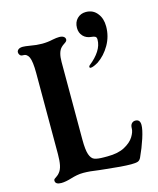

<svg xmlns="http://www.w3.org/2000/svg" viewBox="-115 -843 767 933"><g transform="rotate(-15 268.0 -376.0)"><path d="M47 -10Q47 -15 50.5 -18Q54 -21 62.5 -26.5Q71 -32 77 -40Q88 -53 92.5 -75Q97 -97 97 -130V-538Q97 -596 87 -618Q77 -639 57 -638H55Q47 -638 42 -644Q37 -650 37 -658Q37 -666 44.5 -672Q52 -678 67 -678Q78 -678 102 -674Q134 -668 162 -668Q190 -668 216 -674Q236 -678 250 -678Q264 -678 272 -672.5Q280 -667 280 -658Q280 -653 276.5 -649Q273 -645 265 -640Q257 -635 250 -628Q230 -608 230 -558V-167Q230 -116 238 -92.5Q246 -69 261.5 -63Q277 -57 310 -57H327Q381 -57 414 -75Q447 -93 461.5 -116.5Q476 -140 476 -158Q476 -174 483.5 -182Q491 -190 502 -190Q526 -190 526 -162Q526 -139 512 -96Q498 -53 478 -10Q472 3 461.5 6.5Q451 10 428 10Q385 10 298 0L270 -3Q225 -10 192 -10Q175 -10 159.5 -7Q144 -4 131 0Q99 10 77 10Q47 10 47 -10ZM406 -762Q443 -762 464 -734Q484 -709 484 -669Q484 -619 459.5 -576.5Q435 -534 398 -509Q372 -494 360 -494Q354 -494 354 -500Q354 -504 359 -508Q391 -533 409 -561Q427 -589 427 -618Q427 -629 421 -633Q415 -637 402 -638Q376 -640 360.5 -656.5Q345 -673 345 -698Q345 -727 362.5 -744.5Q380 -762 406 -762Z"/></g></svg>

Font: Raigarh Medium
Style: Regular
Weight: 500
Designer: jaikishan Patel
Foundry: MagicType
Version: Version 1.000